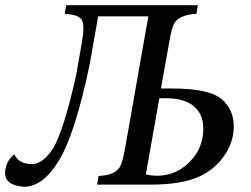

<svg xmlns="http://www.w3.org/2000/svg" viewBox="-44 -714 970 742"><path d="M48.3 7.8Q-24.4 2.4 -24.4 -45.9Q-22 -92.3 11.7 -117.7Q27.3 -79.6 83 -79.6Q124 -83 162.6 -142.6Q204.1 -216.3 250 -422.4L272.9 -552.7Q278.3 -584 278.3 -604.5Q278.3 -629.4 270.5 -639.6Q255.9 -658.2 206.1 -660.2L211.9 -693.8H720.7L714.8 -660.2Q687 -659.7 663.8 -650.9Q640.6 -642.1 630.1 -625Q619.6 -607.9 609.9 -550.3L578.1 -372.1H618.2Q761.7 -372.1 810.5 -332.5Q859.4 -293 859.4 -224.6Q859.4 -170.4 828.1 -120.6Q791 -61 723.9 -30.8Q656.7 -0.5 536.6 -0.5H331.1L336.9 -34.2Q368.7 -35.2 388.9 -43.9Q409.2 -52.7 419.2 -68.6Q429.2 -84.5 439.9 -144L529.3 -650.9H335.4L301.8 -461.4Q246.1 -196.8 184.3 -94.5Q122.6 7.8 48.3 7.8ZM562 -34.7Q635.3 -34.7 688.5 -87.9Q741.7 -141.1 741.7 -217.3Q741.7 -272.5 705.1 -303.5Q668.5 -334.5 595.2 -334.5H571.8L519.5 -39.6Q545.4 -34.7 562 -34.7Z"/></svg>

Font: Kelvinch
Style: Italic
Weight: 400
Italic angle: -10°
Designer: Paul James Miller
Foundry: High-Logic / Made with FontCreator
Version: Version 3.40;July 22, 2017;FontCreator 11.0.0.2388 64-bit